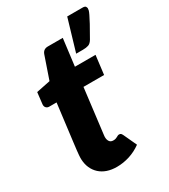

<svg xmlns="http://www.w3.org/2000/svg" viewBox="-186 -838 826 936"><g transform="rotate(-30 227.0 -370.0)"><path d="M433 -748.5Q446.5 -748.5 450.2 -743Q454 -737.5 454 -732Q454 -727.5 452.5 -721.2Q451 -715 444.2 -701Q437.5 -687 424 -661.8Q410.5 -636.5 386 -594.5Q376 -578 363.5 -573.8Q351 -569.5 332 -569.5H294L347 -748.5ZM58 -112Q58 -115.5 58 -120.5Q58 -125.5 58.8 -134.8Q59.5 -144 61.2 -159.2Q63 -174.5 66 -199.5L92.5 -411.5H51Q40.5 -411.5 33.5 -419.2Q26.5 -427 29 -442L36 -502.5L114.5 -518.5L158 -645Q166.5 -669 192 -669H276L257 -517.5H373L360 -411.5H244L219 -208Q216.5 -187.5 215 -175.8Q213.5 -164 212.8 -157.8Q212 -151.5 212 -149.2Q212 -147 212 -146.5Q212 -132 218.8 -122.2Q225.5 -112.5 240 -112.5Q248 -112.5 253.2 -114.2Q258.5 -116 262.5 -118.2Q266.5 -120.5 270 -122.2Q273.5 -124 278 -124Q285 -124 288.2 -120.8Q291.5 -117.5 295 -110.5L329 -37Q298 -14.5 262.5 -3.2Q227 8 191 8Q161 8 137 -0.2Q113 -8.5 95.8 -24.2Q78.5 -40 68.8 -62Q59 -84 58 -112Z"/></g></svg>

Font: Lato ExtraBold
Style: Italic
Weight: 800
Italic angle: -7°
Designer: Lukasz Dziedzic with Adam Twardoch and Botio Nikoltchev
Foundry: tyPoland Lukasz Dziedzic
Version: Version 2.015; 2015-08-06; http://www.latofonts.com/